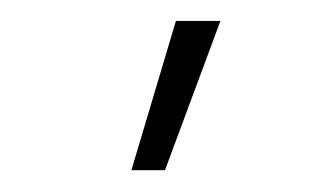

<svg xmlns="http://www.w3.org/2000/svg" viewBox="-20 -792 292 179"><path d="M102.5 -633.3 144 -772.5H185.5L133.8 -633.3Z"/></svg>

Font: Roboto ExtraLight
Style: Regular
Weight: 250
Designer: Christian Robertson
Foundry: Google
Version: Version 3.009; 2024